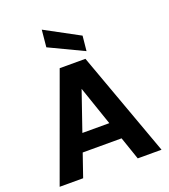

<svg xmlns="http://www.w3.org/2000/svg" viewBox="-169 -1086 1059 1206"><g transform="rotate(-20 360.5 -483.0)"><path d="M20 0 275 -700H447L701 0H542L360 -531L177 0ZM131 -153 170 -269H538L577 -153ZM470 -743 241 -852 252 -966 480 -843Z"/></g></svg>

Font: DM Sans 17pt Black
Style: Regular
Weight: 900
Version: Version 4.004;gftools[0.9.30]